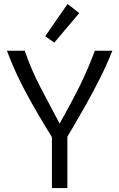

<svg xmlns="http://www.w3.org/2000/svg" viewBox="-20 -949 600 969"><path d="M242 0V-257Q172 -369 113.5 -477Q55 -585 15 -693H105Q138 -596 183.5 -509.5Q229 -423 281 -325Q311 -379 336 -425.5Q361 -472 382.5 -515.5Q404 -559 422.5 -602.5Q441 -646 459 -693H547Q519 -622 483.5 -551.5Q448 -481 407 -408.5Q366 -336 320 -259V0ZM254 -734 208 -766 321 -929 380 -883Z"/></svg>

Font: Ubuntu Sans Mono
Style: Regular
Weight: 400
Monospace: yes
Designer: Dalton Maag Ltd
Foundry: Dalton Maag Ltd
Version: Version 1.006